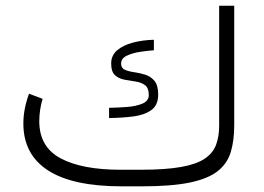

<svg xmlns="http://www.w3.org/2000/svg" viewBox="-20 -658 934 678"><path d="M477.5 -58.6Q564.9 -58.6 619.4 -68.4Q673.8 -78.1 702.9 -97.7Q731.9 -117.2 742.9 -146.5Q753.9 -175.8 753.9 -214.8V-637.7H807.1V-215.8Q807.1 -161.6 794.9 -121.1Q782.7 -80.6 748.8 -53.7Q714.8 -26.9 650.4 -13.4Q585.9 0 481 0H410.2Q236.3 0 149.4 -56.4Q62.5 -112.8 62.5 -221.7Q62.5 -249 67.9 -275.6Q73.2 -302.2 82.5 -327.1L130.4 -309.1Q118.7 -269.5 118.7 -229Q119.1 -138.7 194.6 -98.6Q270 -58.6 405.3 -58.6ZM365.2 -277.3Q396 -277.8 428.5 -280.3Q460.9 -282.7 483.2 -292.2Q505.4 -301.8 505.4 -322.3Q505.4 -347.7 491.9 -357.4Q478.5 -367.2 458.7 -370.1Q439 -373 419.2 -376.7Q399.4 -380.4 386 -392.6Q372.6 -404.8 372.6 -434.1Q372.6 -462.4 393.8 -480.5Q415 -498.5 449.7 -507.6Q484.4 -516.6 523.4 -517.6V-480.5Q502 -479 474.6 -474.9Q447.3 -470.7 427.5 -461.2Q407.7 -451.7 407.7 -433.6Q407.7 -417.5 420.9 -411.6Q434.1 -405.8 453.6 -403.1Q473.1 -400.4 492.7 -394.3Q512.2 -388.2 525.4 -372.6Q538.6 -356.9 538.6 -324.2Q538.6 -286.6 514.4 -269.3Q490.2 -252 450.9 -246.8Q411.6 -241.7 365.2 -241.2Z"/></svg>

Font: Vazir Thin WOL
Style: Thin-WOL
Weight: 100
Designer: Saber Rastikerdar
Foundry: Saber Rastikerdar
Version: Version 30.0.0